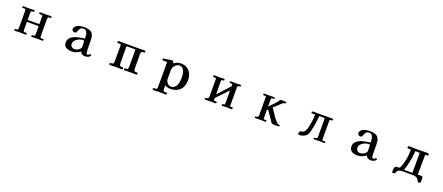

<svg xmlns="http://www.w3.org/2000/svg" viewBox="126 -2074 8749 3789"><g transform="rotate(20 4500.0 -179.0)"><path d="M819 -15Q819 -2 812 1.5Q805 5 793 5Q768 5 743 4Q718 3 692 3Q666 3 639 5Q612 7 586 7Q577 7 570.5 3Q564 -1 564 -11Q564 -29 578 -29.5Q592 -30 604 -30Q626 -30 630.5 -47.5Q635 -65 635 -81Q635 -121 634.5 -160.5Q634 -200 634 -240H389V-66Q389 -53 392.5 -42.5Q396 -32 412 -32Q419 -32 428 -32Q437 -32 444 -32Q451 -32 459 -28Q467 -24 467 -15Q467 1 454 3Q441 5 429 5Q407 5 385 4Q363 3 340 3Q312 3 285 5Q258 7 230 7Q221 7 214.5 3Q208 -1 208 -11Q208 -27 219 -28.5Q230 -30 242 -30Q268 -30 275 -46Q282 -62 282 -84Q282 -170 281.5 -256Q281 -342 281 -428Q281 -444 277.5 -457Q274 -470 254 -470Q248 -470 241.5 -469.5Q235 -469 229 -469Q220 -469 210.5 -472Q201 -475 201 -487Q201 -499 208.5 -503Q216 -507 227 -507Q253 -507 279 -505.5Q305 -504 331 -504Q356 -504 382.5 -506Q409 -508 434 -508Q442 -508 450.5 -504.5Q459 -501 459 -491Q459 -477 449.5 -474.5Q440 -472 428 -472Q406 -472 397 -459.5Q388 -447 388 -430Q388 -395 388.5 -355.5Q389 -316 389 -281H634Q634 -319 634.5 -358Q635 -397 635 -435Q635 -449 632 -459.5Q629 -470 612 -470Q605 -470 598.5 -469.5Q592 -469 585 -469Q576 -469 566.5 -472Q557 -475 557 -487Q557 -507 581 -507Q607 -507 635.5 -506.5Q664 -506 689 -506Q714 -506 740.5 -507.5Q767 -509 792 -509Q800 -509 807 -505Q814 -501 814 -491Q814 -480 807.5 -476Q801 -472 793 -472Q789 -471 783 -471Q777 -471 772 -471Q750 -471 745.5 -453Q741 -435 741 -418Q741 -330 741.5 -242Q742 -154 742 -66Q742 -53 745 -42.5Q748 -32 764 -32Q771 -32 779 -32.5Q787 -33 794 -33Q803 -33 811 -30Q819 -27 819 -15Z M1583 -171Q1583 -176 1583 -191.5Q1583 -207 1582 -225Q1581 -243 1580.5 -257Q1580 -271 1578 -273Q1573 -280 1568.5 -281Q1564 -282 1556 -282Q1529 -282 1496 -272Q1463 -262 1433.5 -243Q1404 -224 1385 -198.5Q1366 -173 1366 -141Q1366 -103 1389 -79Q1412 -55 1451 -55Q1480 -55 1509.5 -67.5Q1539 -80 1559 -101Q1567 -109 1575 -120.5Q1583 -132 1583 -143ZM1806 -48Q1806 -42 1802 -38Q1783 -13 1755 -3Q1727 7 1697 7Q1658 7 1634 -6.5Q1610 -20 1596 -57Q1557 -27 1510.5 -10Q1464 7 1414 7Q1369 7 1331 -4.5Q1293 -16 1270 -45Q1247 -74 1247 -126Q1247 -171 1270 -203Q1293 -235 1330.5 -256.5Q1368 -278 1412.5 -291Q1457 -304 1500.5 -311Q1544 -318 1578 -322Q1578 -346 1575.5 -375.5Q1573 -405 1564 -433Q1555 -461 1536 -479Q1517 -497 1485 -497Q1445 -497 1421 -468Q1397 -439 1386 -404Q1385 -400 1383.5 -393Q1382 -386 1380 -383Q1374 -375 1362 -370Q1350 -365 1340 -365Q1322 -365 1303 -380Q1284 -395 1284 -414Q1284 -428 1287.5 -438Q1291 -448 1299 -460Q1320 -491 1353.5 -505.5Q1387 -520 1424.5 -525Q1462 -530 1496 -530Q1544 -530 1592.5 -516.5Q1641 -503 1669 -459Q1688 -430 1692 -395Q1696 -360 1697 -325Q1698 -290 1698 -254.5Q1698 -219 1699 -184Q1699 -172 1699.5 -142Q1700 -112 1703 -86Q1704 -80 1705.5 -69.5Q1707 -59 1711.5 -50Q1716 -41 1724 -41Q1737 -41 1749.5 -47Q1762 -53 1772 -60Q1777 -65 1780 -67Q1783 -69 1789 -69Q1794 -69 1801 -63.5Q1808 -58 1806 -48Z M2791 -24Q2791 0 2765 0Q2737 0 2708 -1.5Q2679 -3 2650 -3Q2622 -3 2595 -1Q2568 1 2540 1Q2531 1 2520 -3.5Q2509 -8 2509 -19Q2509 -39 2522.5 -40Q2536 -41 2550 -41Q2568 -41 2576 -52Q2584 -63 2586 -78.5Q2588 -94 2588 -107V-419Q2588 -426 2588 -432.5Q2588 -439 2588 -446Q2588 -457 2582.5 -459Q2577 -461 2569 -461H2418Q2406 -461 2403 -454.5Q2400 -448 2400 -437Q2400 -354 2400.5 -271Q2401 -188 2401 -105Q2401 -87 2406.5 -67.5Q2412 -48 2433 -44Q2439 -43 2445 -43.5Q2451 -44 2457 -44Q2468 -44 2478 -41.5Q2488 -39 2488 -24Q2488 0 2460 0Q2432 0 2404 -1.5Q2376 -3 2347 -3Q2319 -3 2290 -1Q2261 1 2232 1Q2221 1 2210.5 -2Q2200 -5 2200 -19Q2200 -41 2226 -41Q2264 -41 2274 -57Q2284 -73 2284 -107Q2284 -187 2284.5 -266.5Q2285 -346 2285 -425Q2285 -440 2280 -450Q2275 -460 2258 -460Q2252 -460 2245.5 -459.5Q2239 -459 2233 -459Q2223 -459 2213 -461.5Q2203 -464 2203 -478Q2203 -491 2211 -498Q2219 -505 2231 -505Q2256 -505 2284.5 -503.5Q2313 -502 2338 -502H2645Q2674 -502 2703 -503.5Q2732 -505 2760 -505Q2772 -505 2779 -502Q2786 -499 2786 -485Q2786 -465 2772 -464Q2758 -463 2744 -463Q2717 -463 2710 -441.5Q2703 -420 2703 -399Q2703 -326 2703.5 -252.5Q2704 -179 2704 -105Q2704 -87 2709 -67.5Q2714 -48 2736 -44Q2742 -43 2748 -43.5Q2754 -44 2760 -44Q2771 -44 2781 -41.5Q2791 -39 2791 -24Z M3637 -249Q3637 -279 3632 -316Q3627 -353 3613.5 -386Q3600 -419 3575.5 -440.5Q3551 -462 3511 -462Q3484 -462 3457 -444Q3430 -426 3410.5 -400Q3391 -374 3386 -348Q3384 -338 3383.5 -328Q3383 -318 3383 -308V-132Q3383 -105 3398 -76.5Q3413 -48 3438 -29Q3463 -10 3491 -10Q3537 -10 3565.5 -33.5Q3594 -57 3609.5 -94Q3625 -131 3631 -172Q3637 -213 3637 -249ZM3771 -247Q3771 -114 3699 -39.5Q3627 35 3493 35Q3433 35 3383 3V96Q3383 117 3394 123.5Q3405 130 3421 129.5Q3437 129 3452 129Q3471 129 3471 151Q3471 161 3463 166Q3455 171 3447 171Q3417 171 3385.5 169.5Q3354 168 3324 168Q3294 168 3261.5 170Q3229 172 3199 172Q3192 172 3182 167Q3172 162 3172 152Q3172 139 3181.5 135Q3191 131 3204 131Q3218 130 3229.5 129.5Q3241 129 3248 125Q3256 120 3257.5 111Q3259 102 3259 93Q3259 67 3259.5 40Q3260 13 3260 -13V-274Q3260 -315 3259.5 -351Q3259 -387 3259 -427Q3259 -433 3253 -438.5Q3247 -444 3242 -444Q3227 -444 3213.5 -442.5Q3200 -441 3185 -441Q3176 -441 3165.5 -444.5Q3155 -448 3155 -460Q3155 -470 3158 -475.5Q3161 -481 3171 -482Q3186 -484 3211 -488.5Q3236 -493 3257 -496Q3279 -499 3304 -503.5Q3329 -508 3342 -508Q3362 -508 3369.5 -493Q3377 -478 3379 -455Q3444 -509 3528 -509Q3605 -509 3659.5 -474Q3714 -439 3742.5 -380Q3771 -321 3771 -247Z M4789 -22Q4789 -6 4779.5 -3.5Q4770 -1 4758 -1Q4739 -1 4720 -2Q4701 -3 4682 -3Q4658 -3 4631 -1.5Q4604 0 4580 0Q4573 0 4567 -4.5Q4561 -9 4561 -18Q4561 -36 4572.5 -36.5Q4584 -37 4596 -37Q4611 -37 4615 -45Q4619 -53 4619 -66Q4619 -134 4618.5 -202.5Q4618 -271 4618 -339L4386 -97Q4386 -89 4385.5 -80Q4385 -71 4385 -63Q4385 -53 4388.5 -46.5Q4392 -40 4403 -40Q4409 -40 4418.5 -40.5Q4428 -41 4434 -41Q4441 -41 4446.5 -36Q4452 -31 4452 -23Q4452 -10 4442.5 -5.5Q4433 -1 4423 -1Q4403 -1 4380 -2Q4357 -3 4337 -3Q4312 -3 4283.5 -1.5Q4255 0 4229 0Q4221 0 4213 -3.5Q4205 -7 4205 -17Q4205 -37 4227 -37Q4256 -37 4267 -50Q4278 -63 4278 -88V-443Q4278 -455 4275.5 -465Q4273 -475 4257 -475Q4252 -475 4246.5 -474.5Q4241 -474 4236 -474Q4228 -474 4218.5 -477Q4209 -480 4209 -491Q4209 -504 4216.5 -509.5Q4224 -515 4234 -515Q4260 -515 4284.5 -513.5Q4309 -512 4334 -512Q4339 -512 4356.5 -513Q4374 -514 4392.5 -515Q4411 -516 4419 -516Q4435 -516 4440 -512.5Q4445 -509 4445 -499Q4445 -484 4437.5 -481Q4430 -478 4417 -478Q4405 -478 4394.5 -474.5Q4384 -471 4384 -452Q4384 -382 4385 -312Q4386 -242 4386 -172L4619 -427Q4619 -433 4619 -440Q4619 -447 4619 -453Q4619 -462 4616 -468.5Q4613 -475 4602 -475Q4596 -475 4590.5 -474.5Q4585 -474 4579 -474Q4571 -474 4563 -478.5Q4555 -483 4555 -494Q4555 -506 4562.5 -510.5Q4570 -515 4580 -515Q4605 -515 4632.5 -513.5Q4660 -512 4685 -512Q4709 -512 4730.5 -514.5Q4752 -517 4765 -517Q4774 -517 4781 -513.5Q4788 -510 4788 -499Q4788 -484 4782 -481Q4776 -478 4765 -478Q4752 -478 4738.5 -474.5Q4725 -471 4725 -450V-65Q4725 -55 4728 -47.5Q4731 -40 4743 -40Q4749 -40 4757.5 -40.5Q4766 -41 4772 -41Q4779 -41 4784 -35.5Q4789 -30 4789 -22Z M5778 -17Q5778 -8 5773 -4Q5770 -2 5750.5 -0.5Q5731 1 5711 1.5Q5691 2 5684 2Q5671 2 5647.5 0.5Q5624 -1 5613 -10Q5606 -18 5600 -27.5Q5594 -37 5588 -46Q5557 -96 5520.5 -145.5Q5484 -195 5451 -244L5432 -228Q5432 -191 5432.5 -153Q5433 -115 5433 -77Q5433 -70 5433 -63Q5433 -56 5433 -49Q5433 -42 5435.5 -37Q5438 -32 5445 -32Q5450 -32 5456 -32.5Q5462 -33 5467 -33Q5476 -33 5487.5 -31.5Q5499 -30 5499 -17Q5499 -5 5492 -1Q5485 3 5474 3Q5452 3 5430 2Q5408 1 5386 1Q5361 1 5332 2Q5303 3 5277 3Q5270 3 5264 -1.5Q5258 -6 5258 -15Q5258 -24 5263.5 -28Q5269 -32 5284 -32Q5313 -32 5319.5 -46Q5326 -60 5326 -85Q5326 -170 5325.5 -257Q5325 -344 5325 -429Q5325 -436 5325 -442.5Q5325 -449 5325 -456Q5325 -464 5322 -470Q5319 -476 5310 -476Q5305 -476 5295 -475.5Q5285 -475 5280 -475Q5274 -475 5267 -480Q5260 -485 5260 -493Q5260 -512 5281 -512Q5306 -512 5332 -511.5Q5358 -511 5383 -511Q5405 -511 5431.5 -511.5Q5458 -512 5480 -512Q5487 -512 5493 -508Q5499 -504 5499 -496Q5499 -483 5490 -479.5Q5481 -476 5470 -476Q5464 -476 5459.5 -476Q5455 -476 5449 -476Q5436 -476 5434 -461Q5432 -446 5432 -435V-298Q5474 -339 5515.5 -381Q5557 -423 5591 -471Q5596 -478 5600.5 -486Q5605 -494 5610 -500Q5614 -504 5626 -505.5Q5638 -507 5651 -507.5Q5664 -508 5669 -508Q5682 -508 5694.5 -507.5Q5707 -507 5720 -506Q5728 -505 5735 -503Q5742 -501 5742 -492Q5742 -488 5741.5 -483.5Q5741 -479 5736 -475Q5735 -474 5732.5 -474Q5730 -474 5728 -473Q5709 -469 5696.5 -464Q5684 -459 5670 -446L5525 -311Q5570 -245 5615 -175.5Q5660 -106 5718 -50Q5730 -39 5744 -36Q5758 -33 5768 -30.5Q5778 -28 5778 -17Z M6736 -19Q6736 -9 6729.5 -4.5Q6723 0 6713 0Q6689 0 6676.5 -1Q6664 -2 6652.5 -2.5Q6641 -3 6616 -3Q6606 -3 6584 -2Q6562 -1 6540 0Q6518 1 6508 1Q6490 1 6490 -15Q6490 -31 6501 -31.5Q6512 -32 6522 -32Q6535 -32 6546 -38Q6557 -44 6560 -57Q6561 -60 6561.5 -74.5Q6562 -89 6562 -107Q6562 -125 6562 -140.5Q6562 -156 6562 -160Q6562 -212 6562 -263.5Q6562 -315 6562 -366Q6562 -389 6561.5 -414.5Q6561 -440 6559 -459Q6559 -461 6557 -464Q6555 -467 6553 -467H6447Q6446 -458 6445 -448.5Q6444 -439 6443 -430Q6436 -357 6424 -284Q6412 -211 6395 -140Q6385 -94 6366.5 -62Q6348 -30 6306 -6Q6287 4 6259.5 12Q6232 20 6210 20Q6198 20 6185.5 15.5Q6173 11 6173 -3Q6173 -28 6187.5 -45.5Q6202 -63 6230 -63Q6257 -63 6276 -85Q6295 -107 6306.5 -136Q6318 -165 6323 -186Q6338 -253 6348 -321Q6358 -389 6358 -458Q6358 -461 6355 -464.5Q6352 -468 6347 -468Q6336 -468 6327 -467Q6318 -466 6307 -466Q6297 -466 6287 -469Q6277 -472 6277 -485Q6277 -496 6285.5 -502Q6294 -508 6303 -508H6700Q6710 -508 6718 -503.5Q6726 -499 6726 -488Q6726 -477 6719 -473.5Q6712 -470 6701 -469Q6694 -469 6687 -469Q6680 -469 6675 -469Q6664 -469 6663.5 -455.5Q6663 -442 6663 -435Q6663 -407 6662.5 -367Q6662 -327 6662 -299Q6662 -238 6663 -180Q6664 -122 6664 -61Q6664 -50 6667.5 -41.5Q6671 -33 6684 -33Q6690 -33 6700 -33.5Q6710 -34 6716 -34Q6724 -34 6730 -32.5Q6736 -31 6736 -19Z M7583 -171Q7583 -176 7583 -191.5Q7583 -207 7582 -225Q7581 -243 7580.5 -257Q7580 -271 7578 -273Q7573 -280 7568.5 -281Q7564 -282 7556 -282Q7529 -282 7496 -272Q7463 -262 7433.5 -243Q7404 -224 7385 -198.5Q7366 -173 7366 -141Q7366 -103 7389 -79Q7412 -55 7451 -55Q7480 -55 7509.5 -67.5Q7539 -80 7559 -101Q7567 -109 7575 -120.5Q7583 -132 7583 -143ZM7806 -48Q7806 -42 7802 -38Q7783 -13 7755 -3Q7727 7 7697 7Q7658 7 7634 -6.5Q7610 -20 7596 -57Q7557 -27 7510.5 -10Q7464 7 7414 7Q7369 7 7331 -4.5Q7293 -16 7270 -45Q7247 -74 7247 -126Q7247 -171 7270 -203Q7293 -235 7330.5 -256.5Q7368 -278 7412.5 -291Q7457 -304 7500.5 -311Q7544 -318 7578 -322Q7578 -346 7575.5 -375.5Q7573 -405 7564 -433Q7555 -461 7536 -479Q7517 -497 7485 -497Q7445 -497 7421 -468Q7397 -439 7386 -404Q7385 -400 7383.5 -393Q7382 -386 7380 -383Q7374 -375 7362 -370Q7350 -365 7340 -365Q7322 -365 7303 -380Q7284 -395 7284 -414Q7284 -428 7287.5 -438Q7291 -448 7299 -460Q7320 -491 7353.5 -505.5Q7387 -520 7424.5 -525Q7462 -530 7496 -530Q7544 -530 7592.5 -516.5Q7641 -503 7669 -459Q7688 -430 7692 -395Q7696 -360 7697 -325Q7698 -290 7698 -254.5Q7698 -219 7699 -184Q7699 -172 7699.5 -142Q7700 -112 7703 -86Q7704 -80 7705.5 -69.5Q7707 -59 7711.5 -50Q7716 -41 7724 -41Q7737 -41 7749.5 -47Q7762 -53 7772 -60Q7777 -65 7780 -67Q7783 -69 7789 -69Q7794 -69 7801 -63.5Q7808 -58 7806 -48Z M8557 -427Q8557 -430 8556.5 -439Q8556 -448 8555 -456Q8554 -464 8550 -464H8465Q8464 -455 8463 -445.5Q8462 -436 8461 -426Q8452 -329 8432.5 -232Q8413 -135 8381 -42H8555Q8556 -72 8556.5 -101.5Q8557 -131 8557 -161ZM8776 49Q8776 68 8771.5 82Q8767 96 8744 96Q8734 96 8725 92Q8716 88 8711 79Q8707 71 8703.5 63Q8700 55 8695 48Q8678 19 8645.5 7.5Q8613 -4 8581 -4H8387Q8365 -4 8342 -3Q8319 -2 8297 5Q8272 12 8262 27Q8252 42 8247 57Q8242 72 8233.5 83Q8225 94 8203 94Q8196 94 8185 89Q8174 84 8174 75Q8174 51 8176.5 26Q8179 1 8186 -21Q8189 -31 8194 -36Q8199 -41 8209 -43Q8218 -45 8227.5 -45.5Q8237 -46 8247 -46Q8270 -46 8284 -54.5Q8298 -63 8306 -85Q8338 -173 8355 -266Q8372 -359 8372 -452Q8372 -464 8364 -464Q8356 -464 8347 -464H8323Q8311 -464 8302 -468.5Q8293 -473 8293 -487Q8293 -505 8302.5 -509Q8312 -513 8327 -513Q8372 -513 8417 -511.5Q8462 -510 8507 -510Q8556 -510 8604 -512Q8652 -514 8701 -514Q8711 -514 8723.5 -506.5Q8736 -499 8736 -488Q8736 -474 8727.5 -469Q8719 -464 8706 -464Q8701 -464 8695 -464.5Q8689 -465 8683 -465Q8671 -465 8671 -453Q8671 -352 8669.5 -249.5Q8668 -147 8668 -46Q8683 -46 8698.5 -46.5Q8714 -47 8729 -47Q8737 -47 8747 -46.5Q8757 -46 8763 -42Q8770 -39 8772.5 -19.5Q8775 0 8775.5 20.5Q8776 41 8776 49Z"/></g></svg>

Font: Kaisei Tokumin ExtraBold
Style: Regular
Weight: 800
Designer: Font-Kai, 金井和夫
Foundry: KAZUO KANAI
Version: Version 5.003